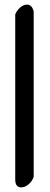

<svg xmlns="http://www.w3.org/2000/svg" viewBox="-20 -759 216 832"><path d="M72 53Q88 53 104 39.5Q120 26 126 7V-709Q119 -739 97 -739Q82 -739 68 -727Q54 -715 46 -697V19Q46 53 72 53Z"/></svg>

Font: Patrick Hand SC
Style: Regular
Weight: 400
Designer: Patrick Wagesreiter
Foundry: Patrick Wagesreiter
Version: Version 2.001; ttfautohint (v1.8.2)